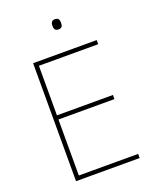

<svg xmlns="http://www.w3.org/2000/svg" viewBox="-164 -999 878 1092"><g transform="rotate(-20 275.0 -453.5)"><path d="M304 -907C284 -907 279 -892 279 -876C279 -859 284 -845 304 -845C328 -845 331 -859 331 -876C331 -892 328 -907 304 -907ZM488 0V-25H129V-364H468V-389H129V-689H488V-714H103V0Z"/></g></svg>

Font: Noto Sans Lao Thin
Style: Regular
Weight: 100
Designer: Monotype Design Team
Foundry: Monotype Imaging Inc.
Version: Version 2.003